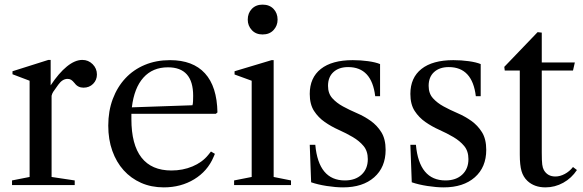

<svg xmlns="http://www.w3.org/2000/svg" viewBox="-20 -800 2521 830"><path d="M303 -20 203 -35V-386C204.3 -392 206.7 -397.7 210 -403C213.3 -408.3 220.7 -418.7 232 -434C244 -450.7 257.3 -459 272 -459C278 -459 283.2 -457.7 287.5 -455C291.8 -452.3 297 -447.3 303 -440C312.3 -427.3 325 -421 341 -421C357.7 -421 371.5 -426.5 382.5 -437.5C393.5 -448.5 399 -462 399 -478C399 -495.3 392.8 -510.2 380.5 -522.5C368.2 -534.8 353.3 -541 336 -541C314.7 -541 292.3 -531.5 269 -512.5C245.7 -493.5 222.3 -466.3 199 -431V-541H189L34 -492V-479L108 -451V-35L32 -20V0H303Z M913 -308 920 -314C918.7 -388.7 900.7 -445 866 -483C831.3 -521 781 -540 715 -540C675 -540 638.7 -533.2 606 -519.5C573.3 -505.8 545.3 -486.5 522 -461.5C498.7 -436.5 480.5 -406.7 467.5 -372C454.5 -337.3 448 -299 448 -257C448 -217 453.8 -180.7 465.5 -148C477.2 -115.3 493.5 -87.3 514.5 -64C535.5 -40.7 560.7 -22.5 590 -9.5C619.3 3.5 652 10 688 10C737.3 10 781.2 -1.7 819.5 -25C857.8 -48.3 885.7 -80.3 903 -121L909 -135L892 -145L880 -130C862.7 -108.7 840 -92.2 812 -80.5C784 -68.8 753.7 -63 721 -63C663.7 -63 620.5 -81.7 591.5 -119C562.5 -156.3 548 -211.7 548 -285V-308ZM706 -509C778.7 -509 815 -468 815 -386C815 -378 814.8 -370.2 814.5 -362.5C814.2 -354.8 813.3 -349 812 -345L550 -336C556.7 -392 573.3 -434.8 600 -464.5C626.7 -494.2 662 -509 706 -509Z M1051 -715C1051 -697.7 1056.8 -682.7 1068.5 -670C1080.2 -657.3 1095.7 -651 1115 -651C1135 -651 1150.8 -657.3 1162.5 -670C1174.2 -682.7 1180 -697.7 1180 -715C1180 -733.7 1174.2 -749.2 1162.5 -761.5C1150.8 -773.8 1135 -780 1115 -780C1095.7 -780 1080.2 -773.8 1068.5 -761.5C1056.8 -749.2 1051 -733.7 1051 -715ZM1238 -20 1163 -35V-540H1154L994 -492V-478L1068 -451V-35L992 -20V0H1238Z M1505 -540C1445 -540 1399 -527.3 1367 -502C1335 -476.7 1319 -440.7 1319 -394C1319 -364 1325.2 -339.5 1337.5 -320.5C1349.8 -301.5 1365.3 -285.5 1384 -272.5C1402.7 -259.5 1422.8 -248.2 1444.5 -238.5C1466.2 -228.8 1486.3 -218.5 1505 -207.5C1523.7 -196.5 1539.2 -183.7 1551.5 -169C1563.8 -154.3 1570 -135.3 1570 -112C1570 -84 1561 -61.7 1543 -45C1525 -28.3 1501 -20 1471 -20C1395 -20 1352.3 -71.3 1343 -174H1319L1325 -12C1344.3 -5.3 1366.8 0 1392.5 4C1418.2 8 1441.7 10 1463 10C1519.7 10 1564.5 -4.5 1597.5 -33.5C1630.5 -62.5 1647 -102 1647 -152C1647 -183.3 1640.8 -208.8 1628.5 -228.5C1616.2 -248.2 1600.8 -264.5 1582.5 -277.5C1564.2 -290.5 1544.2 -301.7 1522.5 -311C1500.8 -320.3 1480.8 -330 1462.5 -340C1444.2 -350 1428.8 -361.8 1416.5 -375.5C1404.2 -389.2 1398 -407 1398 -429C1398 -454.3 1405.8 -474.2 1421.5 -488.5C1437.2 -502.8 1458.3 -510 1485 -510C1553 -510 1592 -468 1602 -384H1623V-523C1610.3 -528.3 1593.2 -532.5 1571.5 -535.5C1549.8 -538.5 1527.7 -540 1505 -540Z M1940 -540C1880 -540 1834 -527.3 1802 -502C1770 -476.7 1754 -440.7 1754 -394C1754 -364 1760.2 -339.5 1772.5 -320.5C1784.8 -301.5 1800.3 -285.5 1819 -272.5C1837.7 -259.5 1857.8 -248.2 1879.5 -238.5C1901.2 -228.8 1921.3 -218.5 1940 -207.5C1958.7 -196.5 1974.2 -183.7 1986.5 -169C1998.8 -154.3 2005 -135.3 2005 -112C2005 -84 1996 -61.7 1978 -45C1960 -28.3 1936 -20 1906 -20C1830 -20 1787.3 -71.3 1778 -174H1754L1760 -12C1779.3 -5.3 1801.8 0 1827.5 4C1853.2 8 1876.7 10 1898 10C1954.7 10 1999.5 -4.5 2032.5 -33.5C2065.5 -62.5 2082 -102 2082 -152C2082 -183.3 2075.8 -208.8 2063.5 -228.5C2051.2 -248.2 2035.8 -264.5 2017.5 -277.5C1999.2 -290.5 1979.2 -301.7 1957.5 -311C1935.8 -320.3 1915.8 -330 1897.5 -340C1879.2 -350 1863.8 -361.8 1851.5 -375.5C1839.2 -389.2 1833 -407 1833 -429C1833 -454.3 1840.8 -474.2 1856.5 -488.5C1872.2 -502.8 1893.3 -510 1920 -510C1988 -510 2027 -468 2037 -384H2058V-523C2045.3 -528.3 2028.2 -532.5 2006.5 -535.5C1984.8 -538.5 1962.7 -540 1940 -540Z M2338 10C2365.3 10 2391 3.3 2415 -10C2439 -23.3 2458.7 -41.7 2474 -65L2457 -78C2447 -65.3 2435.2 -55.3 2421.5 -48C2407.8 -40.7 2394.3 -37 2381 -37C2358.3 -37 2341.7 -46.3 2331 -65C2327.7 -71 2325.3 -79 2324 -89C2322.7 -99 2322 -116.3 2322 -141V-495H2457L2465 -530H2322V-659L2304 -661L2160 -511L2162 -495H2227V-132C2227 -101.3 2229.5 -77.5 2234.5 -60.5C2239.5 -43.5 2248 -29.3 2260 -18C2280 0.7 2306 10 2338 10Z"/></svg>

Font: Libre Caslon Text
Style: Regular
Weight: 400
Designer: Pablo Impallari, Rodrigo Fuenzalida
Foundry: Pablo Impallari, Rodrigo Fuenzalida
Version: Version 1.000; ttfautohint (v0.93) -l 8 -r 50 -G 200 -x 14 -